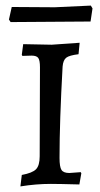

<svg xmlns="http://www.w3.org/2000/svg" viewBox="-20 -658 359 687"><path d="M63 -500 58 -462 60 -458 93 -459C105 -459 113 -456.2 117 -450.5C121 -444.8 123 -433.7 123 -417L122 -99C122 -77 117.7 -61.5 109 -52.5C100.3 -43.5 83.3 -36.7 58 -32L53 9C90.3 3 126.7 0 162 0C181.3 0 215.3 0.7 264 2L271 -38L269 -42L228 -39C214 -39 204.7 -42.7 200 -50C195.3 -57.3 193 -71.7 193 -93C193 -180.3 196.7 -289.3 204 -420C205.3 -435.3 209.7 -445.8 217 -451.5C224.3 -457.2 239 -461.3 261 -464L265 -505L165 -498ZM305 -638 176 -632C136.7 -632 85.3 -632.3 22 -633L12 -588L18 -579L304 -581L311 -628Z"/></svg>

Font: Alegreya SC
Style: Regular
Weight: 400
Designer: Juan Pablo del Peral
Foundry: Juan Pablo del Peral
Version: Version 1.003